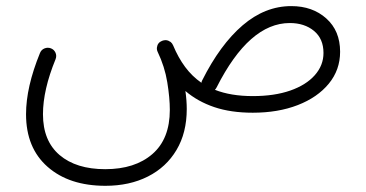

<svg xmlns="http://www.w3.org/2000/svg" viewBox="-20 -348 1192 626"><path d="M64.9 24.4Q64.9 -64 110.4 -175.3Q114.7 -186 125.2 -190.2Q135.7 -194.3 146 -190.4Q156.2 -186.5 160.9 -176.3Q165.5 -166 161.1 -154.8Q120.1 -54.7 120.1 24.4Q120.1 111.3 174.3 157.5Q228.5 203.6 323.2 203.6Q419.9 203.6 476.8 154.3Q533.7 105 533.7 10.3Q533.7 -28.8 525.4 -79.8Q517.1 -130.9 493.7 -179.7Q490.7 -186.5 491.7 -193.4Q493.7 -209 508.3 -214.8Q510.7 -215.8 513.2 -216.3Q524.9 -219.2 534.7 -211.9Q534.7 -211.9 535.2 -211.9Q535.6 -211.4 536.1 -211.4Q541.5 -207 544.4 -200.2Q561 -160.2 583.7 -129.6Q606.4 -99.1 636.7 -78.1Q637.2 -82 639.2 -85.9Q697.8 -202.6 771 -265.4Q844.2 -328.1 929.7 -328.1Q999 -328.1 1043.9 -287.8Q1088.9 -247.6 1088.9 -179.2Q1088.9 -120.1 1052 -75.2Q1015.1 -30.3 950.9 -5.4Q886.7 19.5 804.2 19.5Q732.4 19.5 678.5 1.2Q624.5 -17.1 584.5 -51.3Q588.9 -20 588.9 7.3Q588.9 85 555.4 141.1Q522 197.3 462.2 227.5Q402.3 257.8 323.7 257.8Q205.6 257.8 135.3 196Q64.9 134.3 64.9 24.4ZM686.5 -63.5Q684.1 -58.6 680.7 -55.2Q732.4 -34.7 804.2 -34.7Q874.5 -34.7 926.3 -52.7Q978 -70.8 1006.3 -102.8Q1034.7 -134.8 1034.7 -175.3Q1034.7 -221.7 1003.7 -247.3Q972.7 -272.9 924.8 -272.9Q792.5 -272.9 686.5 -63.5Z"/></svg>

Font: Mikhak Light
Style: Regular
Weight: 300
Designer: Amin Abedi
Version: Version 3.3